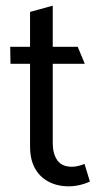

<svg xmlns="http://www.w3.org/2000/svg" viewBox="-20 -642 360 677"><path d="M254 -477H166V-622L86 -600V-477H16L17 -417H86V-126Q86 -80 103 -49Q120 -18 151 -1.5Q182 15 223 15Q237 15 251 12.5Q265 10 277 6Q289 2 297 -2L278 -64Q271 -61 258.5 -57.5Q246 -54 234 -54Q198 -54 182 -77Q166 -100 166 -137V-417H279Z"/></svg>

Font: Catamaran
Style: Regular
Weight: 400
Designer: Pria Ravichandran
Version: Version 2.000